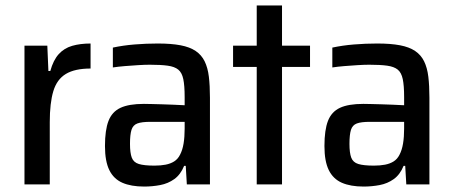

<svg xmlns="http://www.w3.org/2000/svg" viewBox="-20 -678 1668 706"><path d="M70 0V-510H154L158 -417H165Q176 -457 196 -479Q216 -501 245.5 -509.5Q275 -518 313 -518V-426Q255 -426 222 -406Q189 -386 176 -342.5Q163 -299 163 -229V0Z M510 8Q462 8 430 -6Q398 -20 382 -52.5Q366 -85 366 -141Q366 -200 379 -233.5Q392 -267 423 -281.5Q454 -296 509 -296Q520 -296 537 -295.5Q554 -295 574.5 -294.5Q595 -294 617 -293Q639 -292 659 -291V-321Q659 -363 654 -387Q649 -411 635.5 -422Q622 -433 596.5 -436.5Q571 -440 531 -440Q513 -440 488.5 -438.5Q464 -437 439.5 -435Q415 -433 395 -430V-503Q432 -511 474.5 -514.5Q517 -518 560 -518Q610 -518 644 -511.5Q678 -505 699.5 -490.5Q721 -476 732.5 -452.5Q744 -429 748 -396Q752 -363 752 -319V0H667L663 -68H657Q644 -36 621 -19.5Q598 -3 569 2.5Q540 8 510 8ZM548 -69Q571 -69 589 -72.5Q607 -76 620.5 -84.5Q634 -93 642 -109Q651 -126 655 -150Q659 -174 659 -205V-230H533Q501 -230 485 -224Q469 -218 463.5 -200.5Q458 -183 458 -149Q458 -116 464.5 -98.5Q471 -81 490.5 -75Q510 -69 548 -69Z M924 0V-432H837V-510H924V-658H1017V-510H1120V-432H1017V0Z M1317 8Q1269 8 1237 -6Q1205 -20 1189 -52.5Q1173 -85 1173 -141Q1173 -200 1186 -233.5Q1199 -267 1230 -281.5Q1261 -296 1316 -296Q1327 -296 1344 -295.5Q1361 -295 1381.5 -294.5Q1402 -294 1424 -293Q1446 -292 1466 -291V-321Q1466 -363 1461 -387Q1456 -411 1442.5 -422Q1429 -433 1403.5 -436.5Q1378 -440 1338 -440Q1320 -440 1295.5 -438.5Q1271 -437 1246.5 -435Q1222 -433 1202 -430V-503Q1239 -511 1281.5 -514.5Q1324 -518 1367 -518Q1417 -518 1451 -511.5Q1485 -505 1506.5 -490.5Q1528 -476 1539.5 -452.5Q1551 -429 1555 -396Q1559 -363 1559 -319V0H1474L1470 -68H1464Q1451 -36 1428 -19.5Q1405 -3 1376 2.5Q1347 8 1317 8ZM1355 -69Q1378 -69 1396 -72.5Q1414 -76 1427.5 -84.5Q1441 -93 1449 -109Q1458 -126 1462 -150Q1466 -174 1466 -205V-230H1340Q1308 -230 1292 -224Q1276 -218 1270.5 -200.5Q1265 -183 1265 -149Q1265 -116 1271.5 -98.5Q1278 -81 1297.5 -75Q1317 -69 1355 -69Z"/></svg>

Font: Saira SemiCondensed Medium
Style: Regular
Weight: 500
Width: 4
Designer: Hector Gatti with collaboration of the Omnibus-Type team
Foundry: Omnibus-Type
Version: Version 1.101